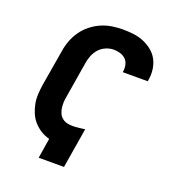

<svg xmlns="http://www.w3.org/2000/svg" viewBox="-135 -849 869 955"><g transform="rotate(20 300.0 -371.5)"><path d="M177 0 194 -106Q170 -112 149 -125Q128 -138 111.5 -156Q95 -174 85 -197Q75 -220 70 -245Q65 -270 66.5 -296.5Q68 -323 72 -349L104 -538Q108 -566 118.5 -594Q129 -622 146.5 -647Q164 -672 188 -691Q212 -710 239.5 -722Q267 -734 296 -738.5Q325 -743 353 -743Q382 -743 410 -739.5Q438 -736 462.5 -726Q487 -716 508.5 -699Q530 -682 542.5 -659Q555 -636 559 -608Q563 -580 558 -552L557 -543H425V-547Q428 -565 424 -582.5Q420 -600 408 -611.5Q396 -623 379 -628Q362 -633 344 -633Q324 -633 303 -624Q282 -615 267.5 -598.5Q253 -582 245 -561.5Q237 -541 234 -520L203 -331Q200 -316 199.5 -301Q199 -286 201 -271.5Q203 -257 209 -244Q215 -231 226 -222Q237 -213 251 -209.5Q265 -206 281 -206Q297 -206 313 -208Q329 -210 346 -212L311 0Z"/></g></svg>

Font: Iosevka Aile Extrabold Oblique
Style: Regular
Weight: 800
Italic angle: -9°
Designer: Belleve Invis
Foundry: Belleve Invis
Version: Version 31.1.0; ttfautohint (v1.8.4)